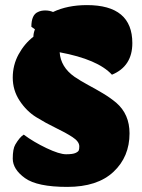

<svg xmlns="http://www.w3.org/2000/svg" viewBox="-20 -733 556 753"><path d="M30 -111Q30 -149 40 -166Q57 -195 73 -205Q112 -176 162.5 -152Q213 -128 239 -128Q265 -128 276 -133Q287 -138 289 -143.5Q291 -149 291 -159Q291 -178 264 -195.5Q237 -213 198.5 -231.5Q160 -250 122 -273.5Q84 -297 57 -338Q30 -379 30 -428.5Q30 -478 53 -520Q76 -562 111 -589Q111 -603 117 -618L103 -628Q103 -675 129 -686Q141 -692 157.5 -692Q174 -692 188 -686Q245 -713 321 -713Q499 -713 499 -564Q499 -473 419 -440Q364 -500 214 -528Q218 -470 272 -432Q297 -415 326 -399.5Q355 -384 383.5 -367Q412 -350 436 -330Q488 -285 488 -210Q488 -118 425 -59Q362 0 244 0Q126 0 78 -34.5Q30 -69 30 -111Z"/></svg>

Font: Chela One Cyrilic
Style: Regular
Weight: 400
Designer: Miguel Hernandez
Foundry: LatinoType
Version: Version 1.001